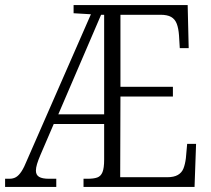

<svg xmlns="http://www.w3.org/2000/svg" viewBox="-22 -734 828 754"><path d="M-2 0V-32H15Q30 -32 41 -38.5Q52 -45 62.5 -61Q73 -77 85 -107L335 -678L267 -682V-714H715L719 -545H684L681 -595Q679 -623 672 -641Q665 -659 650 -667.5Q635 -676 608 -676H451V-393H657V-355H451L450 -38H634Q661 -38 676.5 -47Q692 -56 698.5 -72.5Q705 -89 708 -113L713 -169H748L742 0H306V-32H322Q346 -32 360 -37Q374 -42 380.5 -58Q387 -74 387 -107V-247H189L137 -126Q128 -105 123.5 -90Q119 -75 119 -64Q119 -47 131.5 -39.5Q144 -32 170 -32H199V0ZM207 -285H387V-676H375Z"/></svg>

Font: Noto Serif Khmer Condensed Light
Style: Regular
Weight: 300
Width: 3
Designer: Danh Hong and the Monotype Design Team
Foundry: Monotype Imaging Inc.
Version: Version 2.004